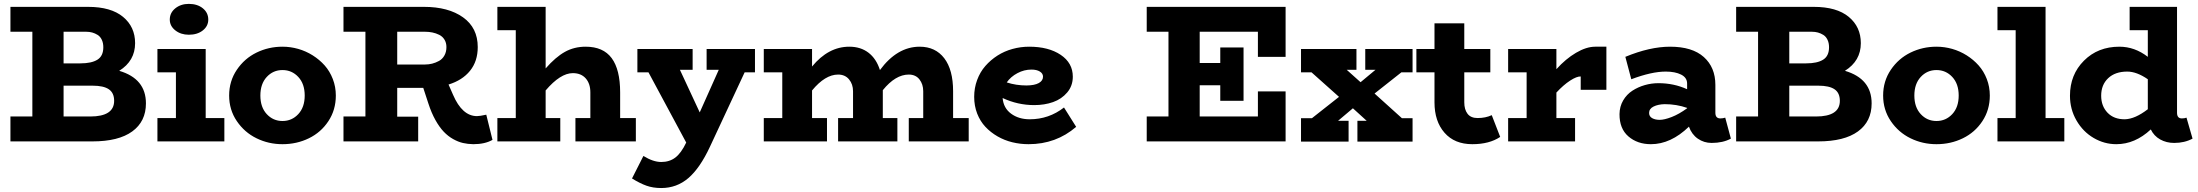

<svg xmlns="http://www.w3.org/2000/svg" viewBox="-20 -721 11209 979"><path d="M587.9 -359.9Q724.1 -319.8 724.1 -193.8Q724.1 -101.6 654.3 -50.8Q584.5 0 451.2 0H33.2V-127H145V-559.1H33.2V-686H429.2Q545.9 -686 607.4 -635Q668.9 -584 668.9 -501Q668.9 -410.6 587.9 -359.9ZM419.9 -559.1H304.2V-397.9H390.1Q446.8 -397.9 476.8 -416.7Q506.8 -435.5 506.8 -480Q506.8 -502 499 -518.3Q491.2 -534.7 477.8 -543Q464.4 -551.3 450.2 -555.2Q436 -559.1 419.9 -559.1ZM439.9 -127Q562 -127 562 -207Q562 -247.1 535.2 -265.6Q508.3 -284.2 451.2 -284.2H304.2V-127Z M942.9 -543.9Q901.9 -543.9 873.8 -566.2Q845.7 -588.4 845.7 -621.1Q845.7 -655.8 873.8 -678.5Q901.9 -701.2 942.9 -701.2Q986.3 -701.2 1014.2 -678.7Q1042 -656.2 1042 -621.1Q1042 -587.9 1014.2 -565.9Q986.3 -543.9 942.9 -543.9ZM1028.8 -119.1H1124V0H782.7V-119.1H877V-352.1H782.7V-471.2H1028.8Z M1420.4 14.2Q1349.6 14.2 1288.1 -15.9Q1226.6 -45.9 1187.5 -103.5Q1148.4 -161.1 1148.4 -233.9Q1148.4 -307.1 1187.5 -365Q1226.6 -422.9 1288.1 -452.9Q1349.6 -482.9 1420.4 -482.9Q1460.9 -482.9 1500.5 -471.7Q1540 -460.4 1574.5 -438.7Q1608.9 -417 1635.3 -387.5Q1661.6 -357.9 1677 -318.1Q1692.4 -278.3 1692.4 -233.9Q1692.4 -160.6 1654.5 -103.3Q1616.7 -45.9 1554.9 -15.9Q1493.2 14.2 1420.4 14.2ZM1340.1 -139.2Q1372.6 -104 1420.4 -104Q1468.3 -104 1501 -139.2Q1533.7 -174.3 1533.7 -233.9Q1533.7 -293.5 1501 -328.6Q1468.3 -363.8 1420.4 -363.8Q1372.6 -363.8 1340.1 -328.6Q1307.6 -293.5 1307.6 -233.9Q1307.6 -174.3 1340.1 -139.2Z M2459.5 -136.2 2491.2 -7.8Q2452.6 14.2 2393.1 14.2Q2365.2 13.7 2340.6 8.1Q2315.9 2.4 2290.3 -12Q2264.6 -26.4 2242.7 -49.3Q2220.7 -72.3 2200.2 -108.9Q2179.7 -145.5 2164.1 -193.8L2138.2 -272.9H2005.4V-126H2112.3V0H1731.4V-127H1843.3V-559.1H1731.4V-686H2142.1Q2266.1 -686 2341.1 -632.6Q2416 -579.1 2416 -481Q2416 -408.7 2376.7 -360.1Q2337.4 -311.5 2267.1 -290L2290 -237.8Q2336.9 -128.9 2412.1 -128.9Q2426.3 -128.9 2459.5 -136.2ZM2005.4 -559.1V-392.1H2147.5Q2166 -392.1 2183.6 -396.5Q2201.2 -400.9 2218.3 -410.2Q2235.4 -419.4 2245.8 -437.7Q2256.3 -456.1 2256.3 -481Q2256.3 -502.9 2246.3 -519Q2236.3 -535.2 2219.5 -543.5Q2202.6 -551.8 2184.8 -555.4Q2167 -559.1 2147.5 -559.1Z M3142.1 -119.1H3222.2V0H2914.1V-119.1H2990.2V-250Q2990.2 -294.4 2966.6 -321.3Q2942.9 -348.1 2900.9 -348.1Q2837.4 -348.1 2762.2 -259.8V-119.1H2836.9V0H2516.1V-119.1H2609.9V-566.9H2516.1V-686H2762.2V-372.1Q2813 -430.2 2860.4 -456.5Q2907.7 -482.9 2966.3 -482.9Q3055.7 -482.9 3098.9 -424.6Q3142.1 -366.2 3142.1 -250Z M3829.6 -471.2V-352.1H3776.9L3600.6 25.9Q3549.3 136.2 3490 187Q3430.7 237.8 3351.6 237.8Q3309.6 237.8 3276.1 225.8Q3242.7 213.9 3202.6 189L3260.7 74.2Q3310.5 105 3351.6 105Q3393.6 105 3423.3 82.5Q3453.1 60.1 3479 5.9L3286.6 -352.1H3230V-471.2H3511.7V-365.2H3446.8L3547.9 -147.9L3645 -365.2H3583V-471.2Z M4839.8 -119.1H4919.4V0H4613.8V-119.1H4687.5V-255.9Q4687.5 -291.5 4668.2 -316.2Q4648.9 -340.8 4613.8 -340.8Q4545.9 -340.8 4481.4 -261.2V-255.9V-119.1H4555.7V0H4253.4V-119.1H4329.6V-255.9Q4329.6 -291.5 4309.3 -316.2Q4289.1 -340.8 4253.4 -340.8Q4187.5 -340.8 4120.6 -259.8V-119.1H4196.8V0H3874.5V-119.1H3968.8V-352.1H3874.5V-471.2H4120.6V-381.8Q4203.6 -482.9 4310.5 -482.9Q4368.2 -482.9 4408.2 -452.4Q4448.2 -421.9 4466.8 -363.8Q4554.7 -482.9 4669.4 -482.9Q4749.5 -482.9 4794.7 -424.1Q4839.8 -365.2 4839.8 -255.9Z M5405.3 -172.9 5467.3 -74.2Q5364.7 14.2 5224.6 14.2Q5182.1 14.2 5141.8 4.4Q5101.6 -5.4 5066.4 -25.6Q5031.2 -45.9 5004.6 -74.2Q4978 -102.5 4962.6 -141.8Q4947.3 -181.2 4947.3 -227.1Q4947.3 -272.5 4962.4 -313.2Q4977.5 -354 5004.2 -384.5Q5030.8 -415 5065.9 -437.5Q5101.1 -460 5142.6 -471.4Q5184.1 -482.9 5227.5 -482.9Q5326.7 -482.9 5388.4 -441.4Q5450.2 -399.9 5450.2 -330.1Q5450.2 -283.2 5421.6 -249.5Q5393.1 -215.8 5349.4 -200.4Q5305.7 -185.1 5253.4 -185.1Q5169.4 -185.1 5092.3 -221.2Q5096.7 -169.9 5135.5 -141.4Q5174.3 -112.8 5230.5 -112.8Q5328.1 -112.8 5405.3 -172.9ZM5239.3 -366.2Q5202.1 -366.2 5168 -348.1Q5133.8 -330.1 5113.3 -300.8Q5160.6 -285.2 5214.4 -285.2Q5255.4 -285.6 5276.9 -297.6Q5298.3 -309.6 5298.3 -330.1Q5298.3 -346.2 5282.2 -356.2Q5266.1 -366.2 5239.3 -366.2Z M6535.2 -431.2H6394V-559.1H6097.2V-399.9H6202.1V-479H6320.8V-207H6202.1V-286.1H6097.2V-127H6394V-254.9H6535.2V0H5827.1V-127H5938V-559.1H5827.1V-686H6535.2Z M7125.5 -352.1 6988.8 -244.1 7128.4 -118.2H7182.6V1H6901.4V-105H6948.7L6878.4 -168.9L6802.7 -105H6856.4V1H6613.8V-118.2H6669.4L6807.6 -227.1L6667.5 -352.1H6613.8V-471.2H6896.5V-365.2H6846.7L6917.5 -301.8L6993.7 -365.2H6941.4V-471.2H7182.6V-352.1Z M7586.4 -133.8 7629.4 -22.9Q7574.2 14.2 7487.3 14.2Q7396.5 14.2 7345.5 -44.2Q7294.4 -102.5 7294.4 -199.2V-352.1H7202.1V-471.2H7294.4V-602.1H7446.3V-471.2H7579.1V-352.1H7446.3V-199.2Q7446.3 -162.6 7462.9 -140.9Q7479.5 -119.1 7514.2 -119.1Q7554.7 -119.1 7586.4 -133.8Z M8114.3 -482.9H8170.9V-263.2H8040V-331.1Q8020 -332 7986.1 -310.1Q7952.1 -288.1 7916 -249V-119.1H8011.2V0H7669.9V-119.1H7764.2V-352.1H7669.9V-471.2H7916V-368.2Q7963.4 -420.9 8016.1 -451.9Q8068.8 -482.9 8114.3 -482.9Z M8776.9 -121.1 8805.7 -14.2Q8765.1 7.8 8707.5 7.8Q8668.5 7.8 8637.2 -13.9Q8606 -35.6 8591.8 -75.2Q8499.5 14.2 8397.9 14.2Q8329.1 14.2 8283.2 -25.4Q8237.3 -64.9 8237.8 -139.2Q8238.3 -177.7 8256.3 -208.7Q8274.4 -239.7 8303.5 -258.5Q8332.5 -277.3 8366.7 -287.1Q8400.9 -296.9 8436.5 -296.9Q8514.6 -296.9 8582.5 -266.1V-294.9Q8582.5 -325.2 8552 -340.6Q8521.5 -356 8473.6 -356Q8401.4 -356 8297.9 -316.9L8267.6 -431.2Q8392.6 -482.9 8495.6 -482.9Q8608.9 -482.9 8667.7 -430.2Q8726.6 -377.4 8726.6 -288.1V-146Q8726.6 -117.2 8752 -117.2Q8765.1 -117.2 8776.9 -121.1ZM8388.7 -145Q8388.7 -127.4 8404.1 -118.7Q8419.4 -109.9 8442.9 -109.9Q8466.3 -109.9 8503.7 -124.3Q8541 -138.7 8582.5 -168.9V-170.9Q8528.3 -189.9 8467.8 -189.9Q8434.1 -189 8411.4 -177.7Q8388.7 -166.5 8388.7 -145Z M9387.2 -359.9Q9523.4 -319.8 9523.4 -193.8Q9523.4 -101.6 9453.6 -50.8Q9383.8 0 9250.5 0H8832.5V-127H8944.3V-559.1H8832.5V-686H9228.5Q9345.2 -686 9406.7 -635Q9468.3 -584 9468.3 -501Q9468.3 -410.6 9387.2 -359.9ZM9219.2 -559.1H9103.5V-397.9H9189.5Q9246.1 -397.9 9276.1 -416.7Q9306.2 -435.5 9306.2 -480Q9306.2 -502 9298.3 -518.3Q9290.5 -534.7 9277.1 -543Q9263.7 -551.3 9249.5 -555.2Q9235.4 -559.1 9219.2 -559.1ZM9239.3 -127Q9361.3 -127 9361.3 -207Q9361.3 -247.1 9334.5 -265.6Q9307.6 -284.2 9250.5 -284.2H9103.5V-127Z M9854 14.2Q9783.2 14.2 9721.7 -15.9Q9660.2 -45.9 9621.1 -103.5Q9582 -161.1 9582 -233.9Q9582 -307.1 9621.1 -365Q9660.2 -422.9 9721.7 -452.9Q9783.2 -482.9 9854 -482.9Q9894.5 -482.9 9934.1 -471.7Q9973.6 -460.4 10008.1 -438.7Q10042.5 -417 10068.8 -387.5Q10095.2 -357.9 10110.6 -318.1Q10126 -278.3 10126 -233.9Q10126 -160.6 10088.1 -103.3Q10050.3 -45.9 9988.5 -15.9Q9926.8 14.2 9854 14.2ZM9773.7 -139.2Q9806.2 -104 9854 -104Q9901.9 -104 9934.6 -139.2Q9967.3 -174.3 9967.3 -233.9Q9967.3 -293.5 9934.6 -328.6Q9901.9 -363.8 9854 -363.8Q9806.2 -363.8 9773.7 -328.6Q9741.2 -293.5 9741.2 -233.9Q9741.2 -174.3 9773.7 -139.2Z M10410.2 -119.1H10505.9V0H10165V-119.1H10257.8V-566.9H10165V-686H10410.2Z M11128.9 -121.1 11159.7 -14.2Q11119.1 7.8 11065.9 7.8Q11026.4 7.8 10994.6 -10Q10962.9 -27.8 10946.8 -61Q10866.2 14.2 10771 14.2Q10709.5 14.2 10655.3 -17.6Q10601.1 -49.3 10567.9 -106.7Q10534.7 -164.1 10534.7 -232.9Q10534.7 -340.3 10606 -411.6Q10677.2 -482.9 10786.6 -482.9Q10864.7 -482.9 10931.6 -431.2V-566.9H10838.9V-686H11080.6V-146Q11080.6 -117.2 11105 -117.2Q11119.1 -117.2 11128.9 -121.1ZM10693.8 -232.9Q10693.8 -180.2 10726.3 -146.2Q10758.8 -112.3 10814.9 -112.8Q10867.2 -114.3 10931.6 -164.1V-316.9Q10875 -356 10826.7 -356Q10765.1 -356 10729.5 -322.3Q10693.8 -288.6 10693.8 -232.9Z"/></svg>

Font: BioRhyme ExtraBold
Style: Regular
Weight: 800
Designer: Aoife Mooney
Foundry: Aoife Mooney Type
Version: Version 1.500;PS 001.500;hotconv 1.0.88;makeotf.lib2.5.64775